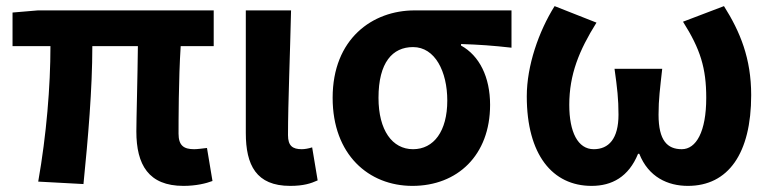

<svg xmlns="http://www.w3.org/2000/svg" viewBox="-20 -594 2527 628"><path d="M580 14C621 14 654 6 675 -2L657 -110C640 -108 625 -106 615 -106C581 -106 564 -118 564 -157C564 -191 564 -337 571 -443H679V-560H104L21 -553V-443H145C145 -312 132 -153 105 0L253 8C268 -141 282 -303 282 -443H431C430 -342 426 -204 426 -164C426 -55 466 14 580 14Z M929 14C973 14 997 6 1019 -4L1001 -112C989 -108 976 -106 967 -106C937 -106 922 -117 922 -152C922 -257 929 -423 932 -560H784V-159C784 -54 818 14 929 14Z M1329 14C1476 14 1583 -86 1583 -251C1583 -342 1548 -412 1488 -445V-450C1548 -448 1591 -445 1653 -438V-560H1336C1198 -560 1068 -467 1068 -274C1068 -88 1186 14 1329 14ZM1331 -106C1263 -106 1218 -168 1218 -274C1218 -390 1264 -440 1331 -440C1403 -440 1443 -360 1443 -265C1443 -165 1399 -106 1331 -106Z M1915 14C1981 14 2036 -15 2067 -91H2071C2101 -15 2164 14 2230 14C2362 14 2437 -92 2437 -283C2437 -403 2401 -490 2348 -574L2214 -523C2271 -433 2290 -371 2290 -274C2290 -163 2257 -106 2210 -106C2163 -106 2134 -134 2134 -219C2134 -270 2139 -305 2146 -369H1990C1999 -305 2003 -270 2003 -219C2003 -140 1971 -106 1922 -106C1870 -106 1842 -162 1842 -251C1842 -350 1874 -429 1931 -520L1794 -574C1742 -491 1703 -379 1703 -279C1703 -88 1787 14 1915 14Z"/></svg>

Font: Source Han Sans Old Style Bold
Style: Regular
Weight: 700
Designer: Ryoko NISHIZUKA (kana & ideographs); Paul D. Hunt (Latin, Greek & Cyrillic); Wenlong ZHANG (bopomofo); Sandoll Communica
Foundry: Adobe Systems Incorporated
Version: Version 1.004;PS 1.004;hotconv 1.0.81;makeotf.lib2.5.63406